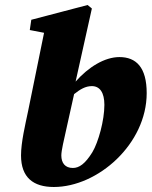

<svg xmlns="http://www.w3.org/2000/svg" viewBox="-20 -731 606 767"><path d="M225 -110C225 -130 235 -170 246 -220L276 -355C300 -374 321 -387 347 -387C379 -387 397 -361 397 -312C397 -250 373 -163 349 -123C320 -76 296 -60 271 -60C240 -60 225 -80 225 -110ZM195 16C371 16 566 -156 566 -359C566 -462 524 -503 457 -503C398 -503 333 -463 282 -405L347 -697L330 -711L105 -652L99 -611L156 -600L92 -286C81 -233 64 -163 64 -110C64 -22 113 16 195 16Z"/></svg>

Font: Source Serif Pro Black
Style: Italic
Weight: 900
Italic angle: -12°
Designer: Frank Grießhammer
Foundry: Adobe Systems Incorporated
Version: Version 3.001;hotconv 1.0.111;makeotfexe 2.5.65597